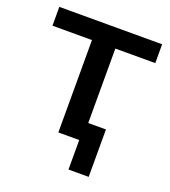

<svg xmlns="http://www.w3.org/2000/svg" viewBox="-117 -577 705 795"><g transform="rotate(20 235.0 -180.0)"><path d="M275 130V0H183V-407H9V-490H462V-407H286V-79H364V130Z"/></g></svg>

Font: Nunito Sans 11pt SemiBold
Style: Regular
Weight: 600
Version: Version 3.101;gftools[0.9.27]